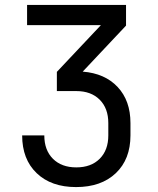

<svg xmlns="http://www.w3.org/2000/svg" viewBox="-20 -750 640 780"><path d="M289 10Q188 10 129 -46.5Q70 -103 70 -200H160Q160 -140 195 -105Q230 -70 290 -70Q350 -70 385 -105Q420 -140 420 -200V-250Q420 -310 385 -345Q350 -380 290 -380H211V-458L390 -648H90V-730H492V-646L316 -459Q406 -452 458 -396.5Q510 -341 510 -250V-200Q510 -103 450.5 -46.5Q391 10 289 10Z"/></svg>

Font: JetBrainsMonoNL NF
Style: Regular
Weight: 400
Designer: Philipp Nurullin, Konstantin Bulenkov
Foundry: JetBrains
Version: Version 2.304; ttfautohint (v1.8.4.7-5d5b);Nerd Fonts 3.2.1